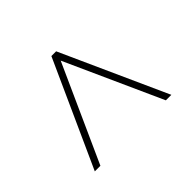

<svg xmlns="http://www.w3.org/2000/svg" viewBox="-92 -674 699 699"><g transform="rotate(45 257.0 -325.0)"><path d="M75.7 -325.2 448.7 -156.7V-127.9L40 -313V-337.4L448.7 -522V-493.7Z"/></g></svg>

Font: TypoPRO Roboto
Style: Regular
Weight: 250
Designer: Google
Version: Version 2.136; 2016